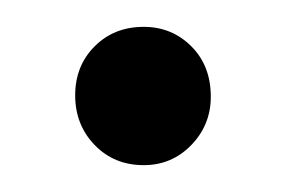

<svg xmlns="http://www.w3.org/2000/svg" viewBox="-20 -395 214 143"><path d="M87 -272Q65 -272 50.5 -287Q36 -302 36 -324Q36 -346 50.5 -360.5Q65 -375 87 -375Q108 -375 122.5 -360.5Q137 -346 137 -323Q137 -302 122.5 -287Q108 -272 87 -272Z"/></svg>

Font: DM Sans 36pt Light
Style: Regular
Weight: 300
Designer: Colophon Foundry, Jonny Pinhorn
Foundry: Colophon Foundry
Version: Version 4.004;gftools[0.9.30]